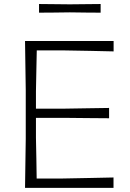

<svg xmlns="http://www.w3.org/2000/svg" viewBox="-20 -912 632 932"><path d="M101.5 0Q102.5 -60 103.2 -115.8Q104 -171.5 105 -237.5V-475Q104 -541 103.2 -596.8Q102.5 -652.5 101.5 -713H531.5V-662.5Q479 -663.5 419.5 -665Q360 -666.5 279 -667.5H158.5Q157.5 -619 156.5 -571.2Q155.5 -523.5 154.5 -469V-384.5H287.5Q358 -385.5 409.8 -386.5Q461.5 -387.5 509.5 -388V-338Q458.5 -338.5 407.2 -338.8Q356 -339 286.5 -340H154.5V-244Q155.5 -189.5 156.5 -141.8Q157.5 -94 158 -45.5H284Q352.5 -46.5 413.5 -48Q474.5 -49.5 531 -50.5V0ZM169.5 -850.5V-892.5Q203.5 -892 241 -891.8Q278.5 -891.5 319 -891Q359.5 -891.5 397 -891.8Q434.5 -892 468.5 -892.5V-850.5Q434.5 -850.5 397 -851Q359.5 -851.5 319 -852Q278.5 -851.5 241 -851Q203.5 -850.5 169.5 -850.5Z"/></svg>

Font: Commissioner Loud ExtraLight
Style: Regular
Weight: 200
Designer: Kostas Bartsokas
Foundry: Kostas Bartsokas
Version: Version 1.000; ttfautohint (v1.8.3)